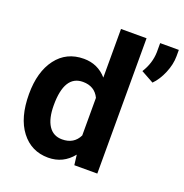

<svg xmlns="http://www.w3.org/2000/svg" viewBox="-135 -870 957 1000"><g transform="rotate(20 343.5 -370.0)"><path d="M32.2 -268.1Q32.2 -391.6 87.6 -464.8Q143.1 -538.1 239.3 -538.1Q316.4 -538.1 366.7 -480.5V-750H508.3V0H380.9L374 -56.2Q321.3 9.8 238.3 9.8Q145 9.8 88.6 -63.7Q32.2 -137.2 32.2 -268.1ZM173.3 -257.8Q173.3 -183.6 199.2 -144Q225.1 -104.5 274.4 -104.5Q339.8 -104.5 366.7 -159.7V-368.2Q340.3 -423.3 275.4 -423.3Q173.3 -423.3 173.3 -257.8ZM616.2 -543.5 546.4 -582Q582 -638.2 583.5 -700.2V-750.5H687V-715.8Q687 -670.4 666.7 -622.1Q646.5 -573.7 616.2 -543.5Z"/></g></svg>

Font: SteelSelectRoboto
Style: Roboto-Bold
Weight: 700
Designer: Google
Version: Version 2.137; 2017